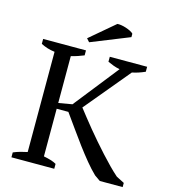

<svg xmlns="http://www.w3.org/2000/svg" viewBox="-122 -941 912 1038"><g transform="rotate(15 333.5 -422.5)"><path d="M412.1 -662.6H621.1V-634.8Q602.5 -626.5 584.5 -620.6Q566.4 -614.7 549.3 -611.3L339.8 -359.4Q356 -338.9 376.2 -313Q396.5 -287.1 419.7 -259Q442.9 -231 468 -201.9Q493.2 -172.9 518.6 -145Q543.9 -117.2 568.8 -91.8Q593.8 -66.4 616.7 -46.4L661.6 -23.4V0H533.7L501.5 -22.5Q474.1 -48.8 445.6 -83.5Q417 -118.2 387.9 -157.2Q358.9 -196.3 329.8 -237.3Q300.8 -278.3 272.9 -316.9H207.5V-50.3Q228 -46.4 246.3 -41Q264.6 -35.6 278.8 -27.3V0H39.1V-27.3Q58.6 -35.6 77.9 -41Q97.2 -46.4 116.7 -50.3V-611.3Q94.7 -613.8 75 -620.1Q55.2 -626.5 39.1 -634.8V-662.6H278.8V-634.8Q263.7 -628.4 245.6 -622.3Q227.5 -616.2 207.5 -611.3V-349.1L283.7 -362.3L480.5 -611.3Q460.9 -615.2 443.8 -621.6Q426.8 -627.9 412.1 -634.8ZM405.8 -844.7Q414.1 -845.7 427.2 -843.8Q440.4 -841.8 454.1 -837.4Q467.8 -833 479.7 -827.1Q491.7 -821.3 497.6 -814.5V-795.4L283.7 -709.5L267.6 -727.5Z"/></g></svg>

Font: PT Astra Serif
Style: Regular
Weight: 400
Designer: A.Korolkova, I. Chaeva
Foundry: ParaType Ltd
Version: Version 1.002